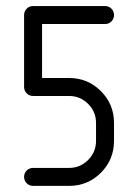

<svg xmlns="http://www.w3.org/2000/svg" viewBox="-20 -608 452 628"><path d="M88.2 -588.2H323.5Q335.9 -588.2 344.4 -579.7Q352.9 -571.2 352.9 -558.8Q352.9 -546.5 344.4 -537.9Q335.9 -529.4 323.5 -529.4H117.6V-352.9H205.9Q267.1 -352.9 310 -310Q352.9 -267.1 352.9 -205.9V-147.1Q352.9 -85.9 310 -42.9Q267.1 0 205.9 0H88.2Q75.9 0 67.4 -8.5Q58.8 -17.1 58.8 -29.4Q58.8 -41.8 67.4 -50.3Q75.9 -58.8 88.2 -58.8H205.9Q242.4 -58.8 268.2 -84.7Q294.1 -110.6 294.1 -147.1V-205.9Q294.1 -242.4 268.2 -268.2Q242.4 -294.1 205.9 -294.1H88.2Q75.9 -294.1 67.4 -302.6Q58.8 -311.2 58.8 -323.5V-558.8Q58.8 -571.2 67.4 -579.7Q75.9 -588.2 88.2 -588.2Z"/></svg>

Font: OpenGost Type B TT
Style: Regular
Weight: 400
Version: Version 0.3